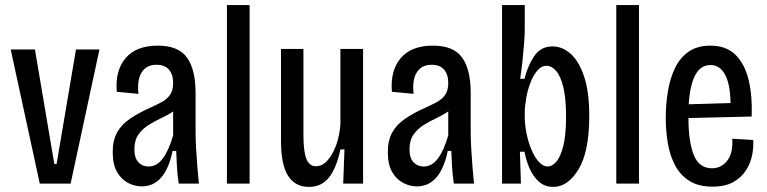

<svg xmlns="http://www.w3.org/2000/svg" viewBox="-20 -720 3009 753"><path d="M136 0 22 -526H117L193 -77H202L278 -526H370L257 0Z M536 11Q509 11 482.5 -2.5Q456 -16 439 -45.5Q422 -75 422 -124Q422 -170 439.5 -201Q457 -232 490 -254.5Q523 -277 568 -297Q592 -308 613 -319Q634 -330 646.5 -347.5Q659 -365 659 -395Q659 -428 642.5 -447Q626 -466 594 -466Q554 -466 535.5 -436Q517 -406 523 -352L438 -360Q431 -443 472.5 -492Q514 -541 599 -541Q680 -541 713.5 -494Q747 -447 747 -356V-202Q747 -176 749 -139.5Q751 -103 754 -65.5Q757 -28 760 0H681Q676 -32 674 -64.5Q672 -97 671 -128H657Q642 -57 611.5 -23Q581 11 536 11ZM563 -67Q595 -67 618.5 -98.5Q642 -130 659 -189V-283Q639 -269 613 -257Q587 -245 563 -230Q539 -215 523 -192.5Q507 -170 507 -134Q507 -101 522.5 -84Q538 -67 563 -67Z M870 0V-700H959V0Z M1192 13Q1137 13 1109.5 -31Q1082 -75 1082 -167V-528H1170V-191Q1170 -126 1181.5 -97Q1193 -68 1219 -68Q1244 -68 1264.5 -91Q1285 -114 1298.5 -151.5Q1312 -189 1315 -232V-528H1404V0H1326L1331 -134H1315Q1299 -59 1269.5 -23Q1240 13 1192 13Z M1615 11Q1588 11 1561.5 -2.5Q1535 -16 1518 -45.5Q1501 -75 1501 -124Q1501 -170 1518.5 -201Q1536 -232 1569 -254.5Q1602 -277 1647 -297Q1671 -308 1692 -319Q1713 -330 1725.5 -347.5Q1738 -365 1738 -395Q1738 -428 1721.5 -447Q1705 -466 1673 -466Q1633 -466 1614.5 -436Q1596 -406 1602 -352L1517 -360Q1510 -443 1551.5 -492Q1593 -541 1678 -541Q1759 -541 1792.5 -494Q1826 -447 1826 -356V-202Q1826 -176 1828 -139.5Q1830 -103 1833 -65.5Q1836 -28 1839 0H1760Q1755 -32 1753 -64.5Q1751 -97 1750 -128H1736Q1721 -57 1690.5 -23Q1660 11 1615 11ZM1642 -67Q1674 -67 1697.5 -98.5Q1721 -130 1738 -189V-283Q1718 -269 1692 -257Q1666 -245 1642 -230Q1618 -215 1602 -192.5Q1586 -170 1586 -134Q1586 -101 1601.5 -84Q1617 -67 1642 -67Z M2150 13Q2116 13 2093 -8Q2070 -29 2056.5 -60.5Q2043 -92 2037 -125H2019L2023 0H1949V-700H2038V-604Q2038 -583 2035.5 -550Q2033 -517 2029 -480Q2025 -443 2020 -411H2037Q2050 -463 2075.5 -500.5Q2101 -538 2147 -538Q2185 -538 2217.5 -509.5Q2250 -481 2270.5 -421Q2291 -361 2291 -265Q2291 -125 2249 -56Q2207 13 2150 13ZM2128 -67Q2145 -67 2161.5 -85.5Q2178 -104 2189 -147Q2200 -190 2200 -263Q2200 -336 2189 -379.5Q2178 -423 2160.5 -442.5Q2143 -462 2124 -462Q2103 -462 2087 -443Q2071 -424 2060 -395Q2049 -366 2043.5 -334Q2038 -302 2038 -277V-263Q2038 -231 2045 -196.5Q2052 -162 2064.5 -132.5Q2077 -103 2093.5 -85Q2110 -67 2128 -67Z M2397 0V-700H2486V0Z M2774 12Q2719 12 2683 -11Q2647 -34 2627 -72.5Q2607 -111 2599 -159Q2591 -207 2591 -258Q2591 -312 2599.5 -362.5Q2608 -413 2627.5 -453.5Q2647 -494 2681 -517.5Q2715 -541 2766 -541Q2828 -541 2864.5 -505Q2901 -469 2916 -406.5Q2931 -344 2928 -263L2680 -257Q2680 -164 2701 -112Q2722 -60 2772 -60Q2808 -60 2831.5 -89Q2855 -118 2852 -176L2934 -171Q2936 -144 2930 -112.5Q2924 -81 2906 -52.5Q2888 -24 2856 -6Q2824 12 2774 12ZM2766 -465Q2691 -465 2681 -311L2845 -316Q2844 -390 2823.5 -427.5Q2803 -465 2766 -465Z"/></svg>

Font: Bricolage Grotesque 12pt Condensed
Style: Regular
Weight: 400
Width: 3
Designer: Mathieu Triay
Foundry: Atelier Triay
Version: Version 1.001; ttfautohint (v1.8.4.7-5d5b);gftools[0.9.33.de